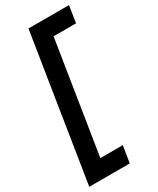

<svg xmlns="http://www.w3.org/2000/svg" viewBox="-228 -797 857 1043"><g transform="rotate(-30 200.5 -275.0)"><path d="M3 180 147 -730H401L385 -625H244L133 75H274L257 180Z"/></g></svg>

Font: MuseoModerno Thin Medium
Style: Italic
Weight: 500
Italic angle: -9°
Version: Version 1.003